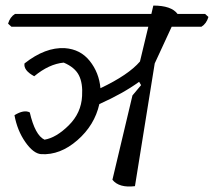

<svg xmlns="http://www.w3.org/2000/svg" viewBox="-20 -669 769 690"><path d="M717 -619 729 -608Q722 -584 704 -573H597L536 -441L465 0Q408 7 384 -23L456 -326L487 -363L480 -375Q422 -333 337 -295Q320 -219 258 -165Q196 -111 128 -115Q100 -117 71 -158.5Q42 -200 32 -255Q66 -276 87 -265Q106 -183 140 -167Q182 -174 227 -218.5Q272 -263 275 -324Q278 -370 263.5 -398.5Q249 -427 209 -444Q156 -439 103 -395Q64 -416 68 -441Q143 -500 213 -496Q269 -492 302.5 -450Q336 -408 341 -352Q442 -400 483 -448L513 -573H21L9 -584Q16 -608 34 -619H524L531 -649Q596 -649 618 -619Z"/></svg>

Font: Tillana
Style: Regular
Weight: 400
Designer: Lipi Raval (Devanagari, Latin), Jonny Pinhorn (Latin)
Foundry: Indian Type Foundry
Version: Version 2.003;PS 1.0;hotconv 1.0.79;makeotf.lib2.5.61930; tt